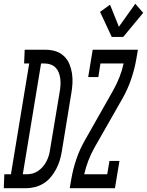

<svg xmlns="http://www.w3.org/2000/svg" viewBox="-86 -999 780 1019"><path d="M-66 0 -63 -74H-28L69 -662H42L45 -735H155Q183 -735 208 -727.5Q233 -720 252.5 -702Q272 -684 282 -660Q292 -636 296 -610Q300 -584 298.5 -556Q297 -528 292 -501L242 -195Q238 -171 231 -147.5Q224 -124 212 -101.5Q200 -79 183.5 -59Q167 -39 145 -25.5Q123 -12 99 -6Q75 0 51 0ZM35 -74H54Q70 -74 86 -78Q102 -82 116.5 -92Q131 -102 142 -115Q153 -128 161 -143.5Q169 -159 173.5 -175Q178 -191 180 -207L231 -513Q234 -530 235 -547Q236 -564 234 -580.5Q232 -597 226.5 -612Q221 -627 210.5 -638.5Q200 -650 184.5 -656Q169 -662 152 -662H132ZM507 -803 445 -936 498 -974 545 -857 632 -979 674 -931 568 -803ZM284 0 292 -46Q301 -100 319 -153.5Q337 -207 366 -257L515 -520Q534 -554 548 -589.5Q562 -625 570 -662H447L436 -590H382L406 -735H646L638 -689Q629 -635 611 -581.5Q593 -528 565 -478L415 -215Q396 -181 382.5 -145.5Q369 -110 361 -74H483L495 -145H548L524 0Z"/></svg>

Font: Iosevka Curly Slab Extended
Style: Italic
Weight: 400
Width: 7
Italic angle: -9°
Monospace: yes
Designer: Belleve Invis
Foundry: Belleve Invis
Version: Version 11.1.0; ttfautohint (v1.8.3)